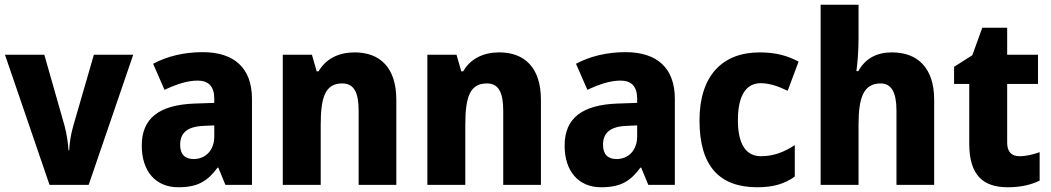

<svg xmlns="http://www.w3.org/2000/svg" viewBox="-20 -780 4433 810"><path d="M189 0H354L542 -549H376L288 -245C279 -212 273 -177 272 -146H269C267 -179 261 -216 253 -247L167 -549H1Z M835 -560C755 -560 684 -542 626 -511L674 -401C725 -425 771 -440 814 -440C859 -440 884 -416 884 -364V-346L798 -343C654 -337 578 -283 578 -166C578 -57 637 10 732 10C814 10 855 -15 898 -73H901L931 0H1043V-363C1043 -494 967 -560 835 -560ZM839 -249 884 -251V-204C884 -145 846 -109 797 -109C762 -109 740 -127 740 -169C740 -217 767 -246 839 -249Z M1476 -559C1410 -559 1355 -533 1324 -479H1316L1296 -549H1173V0H1333V-253C1333 -372 1353 -428 1424 -428C1474 -428 1493 -389 1493 -313V0H1652V-359C1652 -495 1583 -559 1476 -559Z M2086 -559C2020 -559 1965 -533 1934 -479H1926L1906 -549H1783V0H1943V-253C1943 -372 1963 -428 2034 -428C2084 -428 2103 -389 2103 -313V0H2262V-359C2262 -495 2193 -559 2086 -559Z M2619 -560C2539 -560 2468 -542 2410 -511L2458 -401C2509 -425 2555 -440 2598 -440C2643 -440 2668 -416 2668 -364V-346L2582 -343C2438 -337 2362 -283 2362 -166C2362 -57 2421 10 2516 10C2598 10 2639 -15 2682 -73H2685L2715 0H2827V-363C2827 -494 2751 -560 2619 -560ZM2623 -249 2668 -251V-204C2668 -145 2630 -109 2581 -109C2546 -109 2524 -127 2524 -169C2524 -217 2551 -246 2623 -249Z M3175 10C3242 10 3289 -4 3333 -35V-168C3288 -138 3243 -121 3190 -121C3129 -121 3093 -169 3093 -273C3093 -376 3127 -429 3189 -429C3226 -429 3261 -417 3303 -397L3349 -520C3305 -544 3254 -559 3185 -559C3026 -559 2931 -459 2931 -272C2931 -77 3017 10 3175 10Z M3602 -618V-760H3442V0H3602V-254C3602 -368 3623 -428 3695 -428C3741 -428 3762 -390 3762 -313V0H3921V-359C3921 -495 3850 -559 3743 -559C3680 -559 3632 -535 3601 -480H3593C3597 -509 3602 -562 3602 -618Z M4281 -121C4248 -121 4229 -139 4229 -178V-426H4359V-549H4229V-663H4124L4082 -547L4005 -498V-426H4069V-174C4069 -38 4130 10 4232 10C4288 10 4331 -1 4366 -18V-138C4337 -128 4310 -121 4281 -121Z"/></svg>

Font: Noto Sans Gurmukhi UI SemiCondensed ExtraBold
Style: Regular
Weight: 800
Width: 4
Designer: Jelle Bosma - Monotype Design Team
Foundry: Monotype Imaging Inc.
Version: Version 2.004